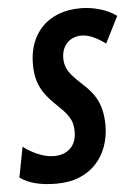

<svg xmlns="http://www.w3.org/2000/svg" viewBox="-74 -765 580 816"><g transform="rotate(-5 216.0 -357.0)"><path d="M133.8 9.8Q85 9.8 46.6 0.5Q8.3 -8.8 -21 -29.8L3.9 -159.2Q29.8 -138.7 65.2 -123.3Q100.6 -107.9 134.8 -107.9Q153.8 -107.9 171.1 -113.5Q188.5 -119.1 201.7 -130.9Q214.8 -142.6 222.4 -160.9Q230 -179.2 230 -205.1Q230 -225.6 224.9 -242.7Q219.7 -259.8 205.6 -278.3Q191.4 -296.9 165 -321.8Q136.2 -348.6 116.7 -375Q97.2 -401.4 87.6 -432.6Q78.1 -463.9 78.1 -504.9Q78.1 -552.2 92.5 -592.3Q106.9 -632.3 135.3 -661.9Q163.6 -691.4 205.3 -707.8Q247.1 -724.1 301.8 -724.1Q340.3 -724.1 381.3 -712.4Q422.4 -700.7 453.1 -678.2L396 -564.9Q369.1 -585 343.5 -596.4Q317.9 -607.9 294.9 -607.9Q277.3 -607.9 261.7 -602.3Q246.1 -596.7 234.4 -585.2Q222.7 -573.7 215.8 -556.9Q209 -540 209 -518.1Q209 -497.6 215.8 -480Q222.7 -462.4 238.8 -443.6Q254.9 -424.8 282.2 -399.9Q310.5 -375 328.4 -348.4Q346.2 -321.8 354.5 -290.3Q362.8 -258.8 362.8 -219.2Q362.8 -172.9 348.4 -131.3Q334 -89.8 305.4 -58.1Q276.9 -26.4 233.9 -8.3Q190.9 9.8 133.8 9.8Z"/></g></svg>

Font: Open Sans Condensed
Style: Italic
Weight: 400
Width: 3
Italic angle: -12°
Designer: Monotype Design Team
Foundry: Monotype Imaging Inc.
Version: Version 3.000